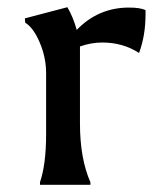

<svg xmlns="http://www.w3.org/2000/svg" viewBox="-20 -513 424 533"><path d="M338 -492Q369 -492 384 -485Q384 -479 384 -473Q384 -414 366 -366Q321 -395 264 -395Q233 -395 202 -384V-170Q202 -73 231 -7V0H91V-7Q108 -57 108 -140V-310Q108 -353 90.5 -394.5Q73 -436 50 -450L49 -462L167 -493Q183 -466 193 -430Q253 -492 338 -492Z"/></svg>

Font: Asul
Style: Regular
Weight: 400
Version: Version 1.001